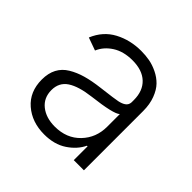

<svg xmlns="http://www.w3.org/2000/svg" viewBox="-147 -695 849 849"><g transform="rotate(45 278.0 -270.5)"><path d="M235.8 12.2Q158.7 12.2 107.7 -32Q56.6 -76.2 56.6 -152.3Q56.6 -191.9 71.5 -220.2Q86.4 -248.5 115.7 -266.1Q145 -283.7 180.9 -293.9Q216.8 -304.2 266.1 -310.1Q350.1 -320.3 364.3 -323.7Q401.9 -332 407.2 -353Q408.7 -357.9 408.7 -363.3V-376Q408.7 -432.6 375.2 -464.4Q341.8 -496.1 280.3 -496.1Q224.6 -496.1 186.5 -471.7Q148.4 -447.3 132.3 -409.2L72.3 -430.7Q98.6 -493.7 154.3 -523.2Q210 -552.7 278.3 -552.7Q305.7 -552.7 330.8 -548.1Q356 -543.5 382.3 -530.8Q408.7 -518.1 428 -498.3Q447.3 -478.5 459.7 -445.6Q472.2 -412.6 472.2 -370.6V0H408.7V-86.4H404.8Q385.3 -45.4 342 -16.6Q298.8 12.2 235.8 12.2ZM244.1 -45.4Q317.9 -45.4 363.3 -92.8Q408.7 -140.1 408.7 -209V-288.1Q389.2 -269 266.1 -254.4Q193.4 -245.6 156.5 -221.2Q119.6 -196.8 119.6 -149.4Q119.6 -101.1 154.5 -73.2Q189.5 -45.4 244.1 -45.4Z"/></g></svg>

Font: Interop Light
Style: Regular
Weight: 300
Designer: Rasmus Andersson, Google, Jang Haemin
Foundry: jhaemin
Version: Version 1.007